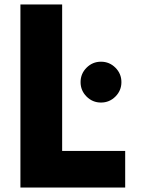

<svg xmlns="http://www.w3.org/2000/svg" viewBox="-20 -845 657 865"><path d="M370 -540Q397 -567 435 -567Q473 -567 500 -540Q527 -513 527 -475Q527 -437 500 -410Q473 -383 435 -383Q397 -383 370 -410Q343 -437 343 -475Q343 -513 370 -540ZM260 -825V-165H544V0H72V-825Z"/></svg>

Font: Hussar
Style: BoldWeb
Weight: 700
Foundry: Cannot Into Space Fonts
Version: Version 2.00